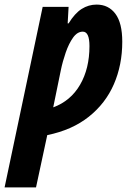

<svg xmlns="http://www.w3.org/2000/svg" viewBox="-79 -579 568 837"><path d="M-59 238 107 -549H220L216 -477H220Q247 -521 277 -540Q307 -559 342 -559Q394 -559 424 -519Q454 -479 454 -397Q454 -296 417.5 -212Q381 -128 308 -70Q235 -12 127 10L78 238ZM153 -111Q229 -139 270 -209.5Q311 -280 311 -378Q311 -441 282 -441Q258 -441 239.5 -415Q221 -389 207.5 -350Q194 -311 186 -272Z"/></svg>

Font: Noto Sans ExtraCondensed ExtraBold
Style: Italic
Weight: 800
Width: 2
Italic angle: -12°
Designer: Monotype Design Team
Foundry: Monotype Imaging Inc.
Version: Version 2.013; ttfautohint (v1.8.4.7-5d5b)